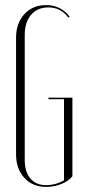

<svg xmlns="http://www.w3.org/2000/svg" viewBox="-20 -726 332 753"><path d="M43 -578Q43 -635 75.5 -670.5Q108 -706 161 -706Q218 -706 253 -661L248 -657Q218 -697 170 -697Q127 -697 102 -668Q77 -639 77 -589V-99Q77 -52 99 -26Q121 0 160 0Q199 0 231 -19V-337H170V-343H264V-35Q250 -16 221 -4.5Q192 7 161 7Q108 7 75.5 -28.5Q43 -64 43 -120Z"/></svg>

Font: Moniqa ExtLt Narrow Display
Style: Regular
Weight: 200
Width: 4
Designer: Rajesh Rajput
Foundry: Rajesh Rajput
Version: Version 1.000